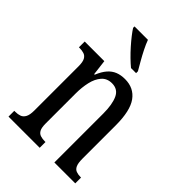

<svg xmlns="http://www.w3.org/2000/svg" viewBox="-224 -864 962 962"><g transform="rotate(45 257.0 -383.0)"><path d="M20 0V-41H27Q45 -41 59 -46Q73 -51 81.5 -66.5Q90 -82 90 -113V-427Q90 -457 82 -471.5Q74 -486 60 -490.5Q46 -495 29 -495H24V-536H163L173 -454H177Q191 -488 208.5 -508Q226 -528 248.5 -537Q271 -546 300 -546Q363 -546 397 -499Q431 -452 431 -349V-113Q431 -82 438 -66.5Q445 -51 458.5 -46Q472 -41 489 -41H493V0H345V-347Q345 -411 328 -448Q311 -485 269 -485Q234 -485 213.5 -461.5Q193 -438 184.5 -400.5Q176 -363 176 -321V-108Q176 -78 183.5 -64Q191 -50 205 -45.5Q219 -41 236 -41H241V0ZM282 -606Q265 -620 245 -639.5Q225 -659 205.5 -681Q186 -703 170.5 -723Q155 -743 147 -756V-766H242Q250 -744 263.5 -717Q277 -690 292 -664Q307 -638 318 -619V-606Z"/></g></svg>

Font: Noto Serif ExtraCondensed
Style: Regular
Weight: 400
Width: 2
Designer: Monotype Design Team
Foundry: Monotype Imaging Inc.
Version: Version 2.013